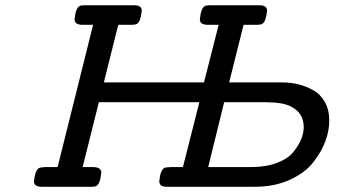

<svg xmlns="http://www.w3.org/2000/svg" viewBox="-20 -714 1318 734"><path d="M109.9 -21Q113.8 -61 127.9 -70.8Q133.8 -74.7 152.8 -75.2H200.2L335.9 -619.1H295.9Q265.1 -619.1 265.1 -640.1Q269 -683.1 284.2 -690.9Q289.1 -693.8 301.8 -693.8H494.1Q522 -693.8 522 -672.9Q518.1 -632.8 503.9 -623Q498 -619.1 479 -619.1H432.1L377 -398.9H759.8L815.9 -619.1H775.9Q743.7 -619.1 744.1 -640.1Q748 -683.1 763.2 -690.9Q768.1 -693.8 782.2 -693.8H973.1Q1001 -693.8 1001 -672.9Q997.1 -632.8 982.9 -623Q977.1 -619.1 958 -619.1H911.1L856 -398.9H1059.1Q1091.3 -398.9 1120.1 -391.8Q1148.9 -384.8 1177 -369.4Q1205.1 -354 1221.9 -324Q1238.8 -293.9 1238.8 -252Q1238.8 -214.8 1223.9 -174.3Q1209 -133.8 1177.5 -93.5Q1146 -53.2 1087.9 -26.6Q1029.8 0 954.1 0H616.2Q589.4 0 588.9 -21Q592.8 -63 607.9 -71.8Q612.8 -74.7 632.8 -75.2H679.2L742.2 -323.2H357.9L295.9 -75.2H335.9Q366.7 -75.2 367.2 -54.2Q363.3 -11.2 348.1 -2.9Q343.3 0 330.1 0H139.2Q109.9 0 109.9 -21ZM775.9 -75.2H938Q997.1 -75.2 1039.6 -91.6Q1082 -107.9 1102.5 -134Q1123 -160.2 1132.1 -183.6Q1141.1 -207 1141.1 -228Q1141.1 -282.2 1091.8 -307.1Q1061 -323.2 993.2 -323.2H836.9Z"/></svg>

Font: CMU Concrete
Style: BoldItalic
Weight: 700
Italic angle: -14.04°
Version: Version 0.7.0